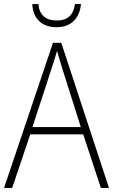

<svg xmlns="http://www.w3.org/2000/svg" viewBox="-20 -926 557 946"><path d="M477 0 390 -264H129L40 0H0L241 -715H282L517 0ZM288 -585Q282 -605 275 -628Q268 -651 261 -675Q254 -652 247 -629Q240 -606 233 -585L140 -300H378ZM379 -906Q374 -853 343 -822.5Q312 -792 258 -792Q205 -792 173.5 -821.5Q142 -851 139 -906H169Q172 -868 194.5 -846.5Q217 -825 259 -825Q301 -825 323 -846.5Q345 -868 349 -906Z"/></svg>

Font: Noto Sans Gujarati UI SemiCondensed ExtraLight
Style: Regular
Weight: 200
Width: 4
Designer: Jelle Bosma - Monotype Design Team, Universal Thirst
Foundry: Monotype Imaging Inc.
Version: Version 2.106; ttfautohint (v1.8.4.7-5d5b)